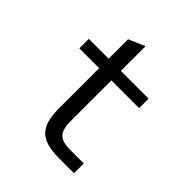

<svg xmlns="http://www.w3.org/2000/svg" viewBox="-199 -863 999 999"><g transform="rotate(45 301.0 -363.5)"><path d="M503.9 2V-69.8H402.8Q364.3 -69.8 341.8 -80.3Q319.3 -90.8 309.6 -114.3Q299.8 -137.7 299.8 -178.2V-477.1H503.9V-546.9H299.8V-729L210 -689.9V-546.9H64V-477.1H210V-178.2Q210 -111.3 228 -72.3Q246.1 -33.2 286.1 -15.6Q326.2 2 394 2Z"/></g></svg>

Font: Hack Dev
Style: Regular
Weight: 400
Designer: Christopher Simpkins
Foundry: Christopher Simpkins
Version: Version 2.0315